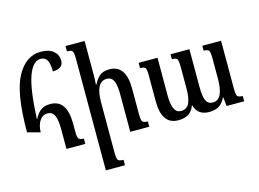

<svg xmlns="http://www.w3.org/2000/svg" viewBox="-125 -998 1976 1465"><g transform="rotate(-15 863.0 -265.5)"><path d="M137 -173Q138 -228 161 -263.5Q184 -299 224 -299Q264 -299 279 -261.5Q294 -224 294 -160V0H443V-42Q412 -42 402.5 -54Q393 -66 393 -116V-173Q393 -363 262 -363Q212 -363 183.5 -339Q155 -315 138 -279H135Q145 -510 182 -612.5Q219 -715 280 -715Q314 -715 330.5 -688.5Q347 -662 347 -598Q430 -598 430 -663Q430 -708 395 -737.5Q360 -767 295 -767Q177 -767 106.5 -638Q36 -509 36 -200Z M948 -42Q916 -42 906.5 -54Q897 -66 897 -116V-315Q897 -502 766 -502Q714 -502 686.5 -476.5Q659 -451 642 -415H638Q641 -452 641 -492V-760H490V-718Q524 -718 533 -706Q542 -694 542 -648V236H693V193Q661 193 651 182Q641 171 641 124V-273Q641 -437 728 -437Q768 -437 783 -401Q798 -365 798 -298V0H948Z M1499 -492V-453Q1531 -453 1540 -441Q1549 -429 1549 -382V-215Q1549 -141 1529.5 -97Q1510 -53 1465 -53Q1428 -53 1412.5 -85.5Q1397 -118 1397 -191V-492H1248V-453Q1280 -453 1289 -441Q1298 -429 1298 -380V-202Q1298 -132 1279 -92.5Q1260 -53 1214 -53Q1145 -53 1145 -191V-492H996V-450Q1029 -450 1037.5 -438.5Q1046 -427 1046 -379V-174Q1046 10 1177 10Q1276 10 1304 -72H1307Q1330 10 1420 10Q1472 10 1502 -11.5Q1532 -33 1548 -69H1552L1559 0H1698V-42Q1664 -42 1655.5 -55Q1647 -68 1647 -114V-492Z"/></g></svg>

Font: Noto Serif Armenian ExtraCondensed Semi
Style: Regular
Weight: 600
Width: 3
Designer: Monotype Design Team
Foundry: Monotype Imaging Inc.
Version: Version 1.901